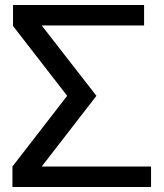

<svg xmlns="http://www.w3.org/2000/svg" viewBox="-20 -749 655 769"><path d="M249 -365.2 32.2 -645V-729H557.1V-647H147L366.2 -365.2L147 -82H585V0H29.8V-82Z"/></svg>

Font: Miedinger*
Style: Book
Weight: 400
Version: Version 001.000